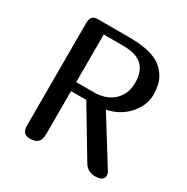

<svg xmlns="http://www.w3.org/2000/svg" viewBox="-161 -850 966 990"><g transform="rotate(30 321.5 -354.5)"><path d="M100.1 -49.8V-659.2Q100.1 -687 110.4 -698Q120.6 -709 144 -709H333Q384.8 -709 430.4 -700.7Q476.1 -692.4 510.3 -670.7Q544.4 -648.9 564.7 -611.6Q585 -574.2 585.9 -516.1Q585.9 -480 571 -447.8Q556.2 -415.5 531.7 -390.1Q507.3 -364.7 475.8 -348.1Q444.3 -331.5 411.1 -326.2L577.1 -59.1Q585.9 -44.9 585.9 -33.2Q585.9 -18.1 573 -9Q560.1 0 535.2 0Q489.3 0 466.8 -38.1L298.8 -318.8H208V-64.9Q208 -29.8 193.1 -14.9Q178.2 0 146 0Q100.1 0 100.1 -49.8ZM323.2 -655.8H208V-372.1H314.9Q342.3 -372.1 370.6 -380.1Q398.9 -388.2 421.6 -406Q444.3 -423.8 458.7 -452.4Q473.1 -481 473.1 -522Q473.1 -553.2 465.8 -575.2Q458.5 -597.2 446.5 -612.1Q434.6 -627 418.7 -635.7Q402.8 -644.5 386.2 -648.9Q369.6 -653.3 353.3 -654.5Q336.9 -655.8 323.2 -655.8Z"/></g></svg>

Font: Marmelad
Style: Regular
Weight: 400
Designer: Manvel Shmavonyan
Foundry: Cyreal (www.cyreal.org)
Version: Version 1.000